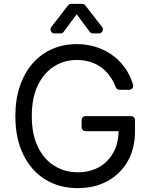

<svg xmlns="http://www.w3.org/2000/svg" viewBox="-20 -966 783 996"><path d="M214.1 -35.5Q140.6 -81 100.5 -164.8Q59.7 -247.9 59.7 -363.6Q59.7 -450.3 83.1 -518.8Q105.8 -587 148.8 -636.7Q191.4 -685 249.6 -711.3Q308.6 -737.2 377.8 -737.2Q435.7 -737.2 485.4 -719.8Q534.8 -702.8 574.6 -671.2Q614.3 -638.8 639.9 -596.2Q659.1 -565 670.1 -526.3Q670.8 -522.7 670.8 -521Q670.8 -512.4 664.8 -506.2Q658.7 -500 649.9 -500H599.8Q593.4 -500 588.2 -503.6Q583.1 -507.1 580.6 -513.1Q569.6 -541.9 554.7 -564.3Q535.2 -593.4 509.6 -613.3Q483.7 -633.5 450.3 -644.2Q417.3 -654.8 377.8 -654.8Q313.6 -654.8 260.3 -621.4Q207.4 -587.7 176.1 -523.1Q144.9 -458.5 144.9 -363.6Q144.9 -269.5 176.5 -204.2Q208.1 -138.8 262.1 -105.8Q315.7 -72.4 383.5 -72.4Q446 -72.4 494 -99.1Q541.5 -126.4 568.5 -175.1Q594.1 -222.7 595.2 -285.5H424.4Q415.5 -285.5 409.4 -291.5Q403.4 -297.6 403.4 -306.1V-342.7Q403.4 -351.6 409.4 -357.6Q415.5 -363.6 424.4 -363.6H659.8Q668.3 -363.6 674.4 -357.6Q680.4 -351.6 680.4 -342.7V-285.5Q680.4 -195.7 642.4 -129.3Q604.4 -63.2 537.3 -26.3Q470.2 9.9 383.5 9.9Q286.6 9.9 214.1 -35.5ZM310.4 -801.1 377.8 -892 445.3 -801.1Q452.1 -792.6 462 -792.6H493.3Q502.1 -792.6 508 -799Q513.8 -805.4 513.8 -813.6Q513.8 -820.7 509.6 -826L422.6 -937.9Q419.7 -941.8 415.3 -943.9Q410.9 -946 405.9 -946H349.8Q339.5 -946 333.1 -937.9L246.1 -826Q241.8 -820.7 241.8 -813.6Q241.8 -805.4 247.7 -799Q253.6 -792.6 262.4 -792.6H293.7Q298.7 -792.6 303.1 -794.9Q307.5 -797.2 310.4 -801.1Z"/></svg>

Font: DeltaSans
Style: Regular
Weight: 400
Designer: Rasmus Andersson
Foundry: rsms
Version: Version 3.012